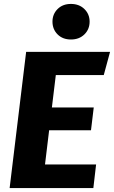

<svg xmlns="http://www.w3.org/2000/svg" viewBox="-20 -957 580 977"><path d="M264 -575 244 -410H457L443 -294H230L209 -120H469L455 0H29L113 -693H540L508 -575ZM341 -756Q299 -756 273 -782Q247 -808 247 -847Q247 -885 273 -911Q299 -937 341 -937Q383 -937 409.5 -911Q436 -885 436 -847Q436 -808 409.5 -782Q383 -756 341 -756Z"/></svg>

Font: Szlgxwxxxixliatcpuztgldltzi
Style: Regular
Weight: 700
Italic angle: -8°
Designer: Carrois Corporate & Edenspiekermann
Foundry: Carrois Corporate GbR & Edenspiekermann AG
Version: Version 2.001